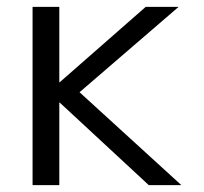

<svg xmlns="http://www.w3.org/2000/svg" viewBox="-20 -540 594 560"><path d="M154 -300 405 -520H501L212 -271L509 0H414L154 -241H153V0H75V-520H153V-300Z"/></svg>

Font: M PLUS 1p
Style: Regular
Weight: 400
Version: Version 1.062